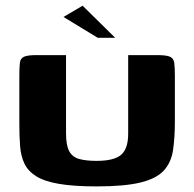

<svg xmlns="http://www.w3.org/2000/svg" viewBox="-20 -654 684 676"><path d="M595.7 -227.5Q595.7 -169.1 589.2 -125.6Q582.8 -82.1 556.9 -53.7Q530.9 -25.2 474.9 -11.5Q418.9 2.3 319.7 2.3Q239 2.3 187.3 -6.7Q135.6 -15.6 107.2 -33.6Q78.7 -51.6 66.1 -77.9Q53.5 -104.2 50.8 -139.1Q48.1 -174.1 48.1 -217.3V-386.3Q48.1 -417 50 -432.9Q51.8 -448.7 64.8 -454.4Q77.8 -460 108.9 -460H212.5V-184.7Q212.5 -142.9 223.5 -122.1Q234.5 -101.2 258.4 -94.4Q282.4 -87.6 320.4 -87.6Q381.2 -87.6 406.3 -108.8Q431.3 -130.1 431.3 -183.7V-460H533.1Q565.3 -460 578.3 -454.4Q591.2 -448.7 593.5 -432.9Q595.7 -417 595.7 -386.3ZM324 -521 203.6 -594.3 270.8 -633.9 385.5 -521Z"/></svg>

Font: Genos Thin
Style: Regular
Weight: 100
Designer: Robert E. Leuschke
Foundry: Robert E. Leuschke
Version: Version 1.010